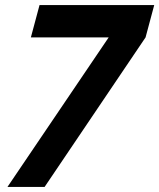

<svg xmlns="http://www.w3.org/2000/svg" viewBox="-20 -740 630 760"><path d="M9.5 0H156.5L556.2 -592L590.5 -720H136.5L102.2 -592H410.2Z"/></svg>

Font: Manrope
Style: ExtraBoldItalic
Weight: 800
Italic angle: -15°
Designer: Mikhail Sharanda
Foundry: Mikhail Sharanda
Version: Version 4.502;hotconv 1.0.109;makeotfexe 2.5.65596